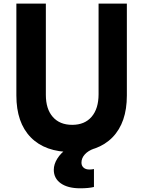

<svg xmlns="http://www.w3.org/2000/svg" viewBox="-20 -820 790 1059"><path d="M232.9 -800V-296.6Q232.9 -218.7 271.2 -175.1Q309.5 -131.4 378.3 -131.4Q447.2 -131.4 485.4 -176Q523.7 -220.7 523.7 -300.5V-800H679.7V-293.1Q679.7 -143.9 600.5 -62.6Q521.2 18.6 375 18.6Q228.8 18.6 149.5 -62.6Q70.3 -143.9 70.3 -293.1V-800ZM276.7 116.7Q276.7 85.7 296.3 54.5Q315.8 23.3 350.1 0L422.5 -3.3L498.2 0Q466.1 11.4 447.7 31.8Q429.3 52.2 429.3 76.9Q429.3 94.3 441 104.6Q452.7 115 472.7 115Q487.4 115 498.2 112.3V211.3Q468.9 218.6 422.5 218.6Q354.3 218.6 315.5 191.3Q276.7 164 276.7 116.7Z"/></svg>

Font: Martian Mono Custom sWd Rg
Style: Regular
Weight: 400
Width: 6
Monospace: yes
Designer: Alex Havermale
Foundry: Evil Martians
Version: Version 1.000